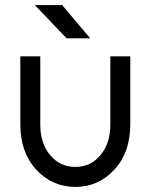

<svg xmlns="http://www.w3.org/2000/svg" viewBox="-20 -721 590 753"><path d="M241.2 -570.7H333.8L223.7 -701H116.8ZM59.7 -500V-234Q59.7 -123.5 121.7 -56.2Q184.5 12 275.8 12Q366.2 12 429 -56.2Q491 -123.5 491 -234V-500H412.7V-232.7Q412.7 -157.7 373.2 -111.7Q334.5 -66.3 275.8 -66.3Q216.2 -66.3 177.5 -111.7Q138 -157.7 138 -232.7V-500Z"/></svg>

Font: Unageo Variable
Style: Regular
Weight: 300
Designer: Richard Sepsi
Foundry: Richard Sepsi
Version: Version 2.200